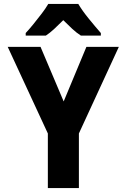

<svg xmlns="http://www.w3.org/2000/svg" viewBox="-20 -951 640 971"><path d="M222 0V-276L19 -714H185L302 -438L417 -714H581L379 -276V0ZM110 -784Q127 -802 149 -829Q171 -856 191.5 -883Q212 -910 224 -931H376Q396 -897 429 -856.5Q462 -816 490 -784V-771H389Q367 -785 345.5 -805Q324 -825 300 -849Q275 -824 254 -804.5Q233 -785 212 -771H110Z"/></svg>

Font: Noto Sans Mono ExtraBold
Style: Regular
Weight: 800
Designer: Monotype Design Team
Foundry: Monotype Imaging Inc.
Version: Version 2.014